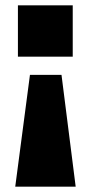

<svg xmlns="http://www.w3.org/2000/svg" viewBox="-20 -537 347 718"><path d="M252 -325V-517H47V-325ZM263 161 210 -257H92L37 161Z"/></svg>

Font: United Sans Black
Style: Regular
Weight: 900
Designer: Pablo Impallari, Rodrigo Fuenzalida (Modified by Dan O. Williams)
Version: Version 1.000;PS 001.000;hotconv 1.0.88;makeotf.lib2.5.64775